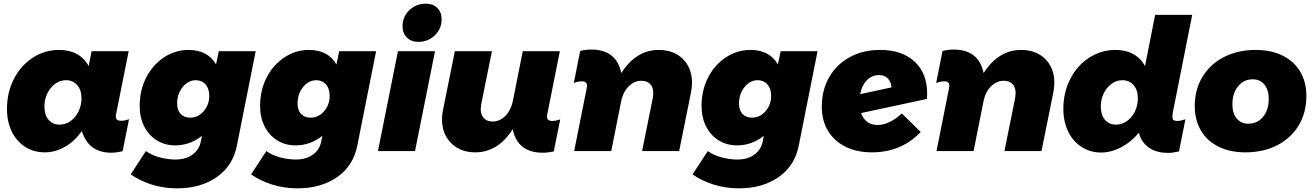

<svg xmlns="http://www.w3.org/2000/svg" viewBox="-20 -823 7157 1046"><path d="M18 -230Q18 -319 55.5 -392.5Q93 -466 158.5 -508.5Q224 -551 302 -551Q358 -551 399 -528.5Q440 -506 463 -463L479 -544H681L614 -209Q611 -197 611 -189Q611 -176 618 -170.5Q625 -165 640 -165Q662 -165 683 -174L648 1Q613 9 588 9Q528 9 489 -17Q450 -43 430 -97L426 -109Q386 -53 333.5 -23Q281 7 224 7Q164 7 117 -23Q70 -53 44 -106.5Q18 -160 18 -230ZM424 -288Q424 -332 401 -359Q378 -386 339 -386Q307 -386 280.5 -366.5Q254 -347 238 -314.5Q222 -282 222 -243Q222 -197 244.5 -170.5Q267 -144 305 -144Q337 -144 364.5 -163.5Q392 -183 408 -216Q424 -249 424 -288Z M692 127 775 0Q807 23 850.5 34.5Q894 46 936 46Q992 46 1028.5 19.5Q1065 -7 1074 -52L1080 -83Q1015 -31 934 -31Q878 -31 834 -58.5Q790 -86 765.5 -134.5Q741 -183 741 -246Q741 -331 776.5 -400.5Q812 -470 873.5 -510.5Q935 -551 1008 -551Q1059 -551 1097 -531Q1135 -511 1157 -472L1172 -544H1373L1271 -32Q1250 79 1162 141Q1074 203 945 203Q870 203 805 182Q740 161 692 127ZM1120 -301Q1120 -340 1100 -363Q1080 -386 1047 -386Q1005 -386 975 -348.5Q945 -311 945 -259Q945 -223 964 -202.5Q983 -182 1016 -182Q1059 -182 1089.5 -217Q1120 -252 1120 -301Z M1348 127 1431 0Q1463 23 1506.5 34.5Q1550 46 1592 46Q1648 46 1684.5 19.5Q1721 -7 1730 -52L1736 -83Q1671 -31 1590 -31Q1534 -31 1490 -58.5Q1446 -86 1421.5 -134.5Q1397 -183 1397 -246Q1397 -331 1432.5 -400.5Q1468 -470 1529.5 -510.5Q1591 -551 1664 -551Q1715 -551 1753 -531Q1791 -511 1813 -472L1828 -544H2029L1927 -32Q1906 79 1818 141Q1730 203 1601 203Q1526 203 1461 182Q1396 161 1348 127ZM1776 -301Q1776 -340 1756 -363Q1736 -386 1703 -386Q1661 -386 1631 -348.5Q1601 -311 1601 -259Q1601 -223 1620 -202.5Q1639 -182 1672 -182Q1715 -182 1745.5 -217Q1776 -252 1776 -301Z M2386 -718Q2386 -666 2349 -630.5Q2312 -595 2259 -595Q2220 -595 2196.5 -618.5Q2173 -642 2173 -680Q2173 -732 2210 -767.5Q2247 -803 2300 -803Q2339 -803 2362.5 -779.5Q2386 -756 2386 -718ZM2350 -544 2241 0H2039L2148 -544Z M2963 -208Q2960 -198 2960 -188Q2960 -164 2989 -164Q3008 -164 3032 -173L2997 2Q2965 9 2937 9Q2812 9 2779 -97L2773 -119Q2734 -57 2682.5 -25Q2631 7 2570 7Q2488 7 2438 -43Q2388 -93 2388 -172Q2388 -194 2393 -222L2458 -544H2660L2601 -252Q2599 -236 2599 -229Q2599 -197 2616 -179Q2633 -161 2664 -161Q2703 -161 2733.5 -192Q2764 -223 2774 -273L2828 -544H3030Z M3175 -336Q3178 -348 3178 -356Q3178 -380 3149 -380Q3130 -380 3106 -371L3141 -546Q3173 -553 3201 -553Q3326 -553 3359 -447L3365 -425Q3404 -487 3455.5 -519Q3507 -551 3568 -551Q3651 -551 3700.5 -501.5Q3750 -452 3750 -372Q3750 -350 3745 -322L3680 0H3478L3537 -292Q3539 -308 3539 -315Q3539 -347 3522 -365Q3505 -383 3474 -383Q3435 -383 3404.5 -352Q3374 -321 3364 -271L3310 0H3108Z M3753 127 3836 0Q3868 23 3911.5 34.5Q3955 46 3997 46Q4053 46 4089.5 19.5Q4126 -7 4135 -52L4141 -83Q4076 -31 3995 -31Q3939 -31 3895 -58.5Q3851 -86 3826.5 -134.5Q3802 -183 3802 -246Q3802 -331 3837.5 -400.5Q3873 -470 3934.5 -510.5Q3996 -551 4069 -551Q4120 -551 4158 -531Q4196 -511 4218 -472L4233 -544H4434L4332 -32Q4311 79 4223 141Q4135 203 4006 203Q3931 203 3866 182Q3801 161 3753 127ZM4181 -301Q4181 -340 4161 -363Q4141 -386 4108 -386Q4066 -386 4036 -348.5Q4006 -311 4006 -259Q4006 -223 4025 -202.5Q4044 -182 4077 -182Q4120 -182 4150.5 -217Q4181 -252 4181 -301Z M5031 -314Q5031 -294 5030 -284L4671 -207Q4682 -176 4705 -159Q4728 -142 4761 -142Q4793 -142 4827 -158.5Q4861 -175 4893 -205L4996 -104Q4890 7 4730 7Q4647 7 4585.5 -24Q4524 -55 4490.5 -111Q4457 -167 4457 -242Q4457 -332 4497 -402Q4537 -472 4609 -511.5Q4681 -551 4775 -551Q4894 -551 4962.5 -487.5Q5031 -424 5031 -314ZM4837 -347Q4834 -379 4816 -396.5Q4798 -414 4769 -414Q4730 -414 4702.5 -386Q4675 -358 4666 -310Z M5149 -336Q5152 -348 5152 -356Q5152 -380 5123 -380Q5104 -380 5080 -371L5115 -546Q5147 -553 5175 -553Q5300 -553 5333 -447L5339 -425Q5378 -487 5429.5 -519Q5481 -551 5542 -551Q5625 -551 5674.5 -501.5Q5724 -452 5724 -372Q5724 -350 5719 -322L5654 0H5452L5511 -292Q5513 -308 5513 -315Q5513 -347 5496 -365Q5479 -383 5448 -383Q5409 -383 5378.5 -352Q5348 -321 5338 -271L5284 0H5082Z M6369 -208Q6367 -192 6367 -188Q6367 -175 6373 -169.5Q6379 -164 6394 -164Q6411 -164 6438 -173L6403 2Q6369 10 6343 10Q6286 10 6246.5 -14Q6207 -38 6190 -82L6184 -99Q6141 -48 6086.5 -20Q6032 8 5979 8Q5920 8 5873 -22Q5826 -52 5799.5 -106Q5773 -160 5773 -230Q5773 -319 5810.5 -392.5Q5848 -466 5913.5 -508.5Q5979 -551 6057 -551Q6113 -551 6154 -528.5Q6195 -506 6218 -463L6273 -742H6475ZM6094 -386Q6062 -386 6035.5 -366.5Q6009 -347 5993 -314.5Q5977 -282 5977 -243Q5977 -197 5999.5 -170.5Q6022 -144 6060 -144Q6092 -144 6119.5 -163.5Q6147 -183 6163 -216Q6179 -249 6179 -288Q6179 -332 6156 -359Q6133 -386 6094 -386Z M7097 -300Q7097 -209 7055 -139.5Q7013 -70 6937.5 -31.5Q6862 7 6765 7Q6681 7 6618.5 -24Q6556 -55 6522.5 -112Q6489 -169 6489 -245Q6489 -335 6531 -404.5Q6573 -474 6648.5 -512.5Q6724 -551 6821 -551Q6905 -551 6967.5 -520Q7030 -489 7063.5 -432.5Q7097 -376 7097 -300ZM6694 -254Q6694 -206 6717.5 -177.5Q6741 -149 6781 -149Q6830 -149 6861 -186.5Q6892 -224 6892 -285Q6892 -333 6868.5 -362Q6845 -391 6805 -391Q6756 -391 6725 -353Q6694 -315 6694 -254Z"/></svg>

Font: TypoPRO Montserrat Alternates
Style: Italic
Weight: 800
Italic angle: -11.3°
Designer: Julieta Ulanovsky
Foundry: Julieta Ulanovsky
Version: Version 6.001